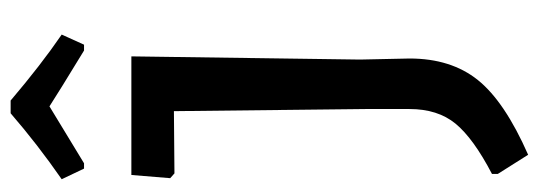

<svg xmlns="http://www.w3.org/2000/svg" viewBox="-346 -563 1013 361"><g transform="rotate(-90 160.5 -382.5)"><path d="M24 -731 4 -773Q69 -818 128 -869H152Q219 -812 276 -773L257 -731H246Q164 -781 141 -796Q100 -771 34 -731ZM235 -642 229 -212 231 -119Q231 -41 190.5 9.5Q150 60 50 104L14 47V36Q81 1 108.5 -32.5Q136 -66 136 -119V-202L132 -562L15 -561L6 -569L12 -642Z"/></g></svg>

Font: Alegreya Sans Medium
Style: Regular
Weight: 500
Designer: Juan Pablo del Peral
Foundry: Huerta Tipografica
Version: Version 2.007